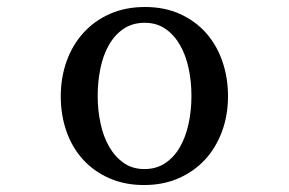

<svg xmlns="http://www.w3.org/2000/svg" viewBox="-20 -514 821 546"><path d="M524.4 -241.2Q524.4 -282.2 516.4 -319.8Q508.3 -357.4 491.7 -386.2Q475.1 -415 450.2 -432.1Q425.3 -449.2 391.6 -449.2Q356.9 -449.2 331.5 -432.1Q306.2 -415 289.8 -386.2Q273.4 -357.4 265.6 -319.8Q257.8 -282.2 257.8 -241.2Q257.8 -200.7 265.9 -163.1Q273.9 -125.5 290.5 -96.7Q307.1 -67.9 332 -50.5Q356.9 -33.2 390.6 -33.2Q424.8 -33.2 450.2 -50.3Q475.6 -67.4 491.9 -96.2Q508.3 -125 516.4 -162.6Q524.4 -200.2 524.4 -241.2ZM628.4 -240.2Q628.4 -187 611.6 -140.9Q594.7 -94.7 563.7 -60.8Q532.7 -26.9 488.5 -7.3Q444.3 12.2 389.6 12.2Q335 12.2 291 -7.1Q247.1 -26.4 216.3 -60.1Q185.5 -93.8 169.2 -139.9Q152.8 -186 152.8 -240.2Q152.8 -293.5 169.4 -339.8Q186 -386.2 217.3 -420.7Q248.5 -455.1 292.7 -474.6Q336.9 -494.1 392.6 -494.1Q448.2 -494.1 492.2 -474.1Q536.1 -454.1 566.4 -419.7Q596.7 -385.3 612.5 -339.1Q628.4 -293 628.4 -240.2Z"/></svg>

Font: BabelStone Ogham Fixed
Style: Regular
Weight: 400
Monospace: yes
Designer: Andrew West
Foundry: BabelStone
Version: Version 2.02 March 14, 2022